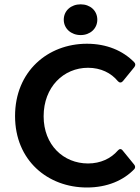

<svg xmlns="http://www.w3.org/2000/svg" viewBox="-20 -834 630 866"><path d="M267.6 -745.1C267.6 -705.1 300.8 -675.8 343.8 -675.8C386.7 -675.8 418.9 -705.1 418.9 -745.1C418.9 -786.1 386.7 -814.5 343.8 -814.5C300.8 -814.5 267.6 -786.1 267.6 -745.1ZM372.1 11.7C463.9 11.7 537.1 -20.5 585.9 -71.3C590.8 -77.1 590.8 -85 585 -91.8L533.2 -155.3C526.4 -164.1 518.6 -163.1 511.7 -155.3C480.5 -119.1 433.6 -96.7 377 -96.7C266.6 -96.7 176.8 -179.7 176.8 -309.6C176.8 -441.4 266.6 -528.3 377 -528.3C434.6 -528.3 481.4 -504.9 511.7 -467.8C518.6 -460 527.3 -460 534.2 -467.8L585.9 -531.2C591.8 -539.1 591.8 -546.9 585 -553.7C534.2 -605.5 460.9 -636.7 372.1 -636.7C195.3 -636.7 47.9 -511.7 47.9 -310.5C47.9 -110.4 195.3 11.7 372.1 11.7Z"/></svg>

Font: Ed Sans Neue SemiBold
Style: Regular
Weight: 600
Designer: Stephen Hutchings
Version: Version 1.004;PS 001.004;hotconv 1.0.88;makeotf.lib2.5.64775